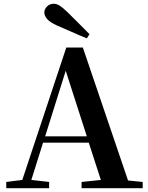

<svg xmlns="http://www.w3.org/2000/svg" viewBox="-20 -997 786 1017"><path d="M454.1 -815.9 439.9 -793.9Q398.9 -810.5 358.6 -828.6Q318.4 -846.7 277.8 -863.8Q241.2 -881.3 228 -898.2Q214.8 -915 214.8 -931.2Q214.8 -948.2 229 -962.6Q243.2 -977.1 264.2 -977.1Q280.3 -977.1 295.9 -967.3Q311.5 -957.5 336.9 -933.1Q364.7 -905.3 394.8 -875.7Q424.8 -846.2 454.1 -815.9ZM328.1 -622.1 219.2 -274.9H439.9ZM412.1 0V-33.2L514.2 -43.9L450.2 -241.2H208L146 -43.9L240.2 -33.2V0H13.2V-33.2L98.1 -43.9L331.1 -745.1H418.9L658.2 -41L735.8 -33.2V0Z"/></svg>

Font: Source Han Serif TW
Style: Bold
Weight: 700
Designer: Ryoko NISHIZUKA Ë•øÂ°öÊ∂ºÂ≠ê (kana & ideographs); Frank Grie√ühammer (Latin, Greek & Cyrillic); Wenlong ZHANG Âº†ÊñáÈæô 
Foundry: Adobe
Version: Version 2.003;hotconv 1.1.1;makeotfexe 2.6.0